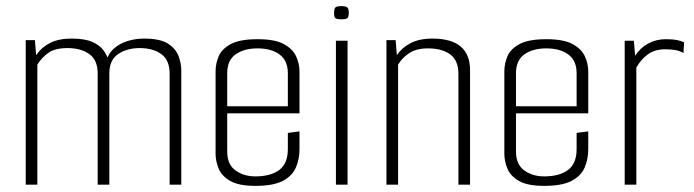

<svg xmlns="http://www.w3.org/2000/svg" viewBox="-20 -603 2265 627"><path d="M64 0V-472H94L98 -423Q115 -448 143 -462.5Q171 -477 214 -477Q256 -477 280.5 -466.5Q305 -456 318 -438.5Q331 -421 335 -402L325 -395Q331 -425 350.5 -443Q370 -461 396.5 -469Q423 -477 450 -477Q503 -477 528.5 -460.5Q554 -444 563 -420Q572 -396 572 -374V0H534V-362Q534 -407 506.5 -426.5Q479 -446 436 -446Q395 -446 366 -426.5Q337 -407 337 -363V0H299V-363Q299 -407 271.5 -426.5Q244 -446 200 -446Q160 -446 138 -430.5Q116 -415 102 -392V0Z M814 4Q760 4 732 -12Q704 -28 694 -52.5Q684 -77 684 -101V-370Q684 -395 694 -419Q704 -443 733.5 -459Q763 -475 821 -475Q878 -475 907 -459Q936 -443 947 -419Q958 -395 958 -370V-252L920 -250V-364Q920 -405 893 -425Q866 -445 821 -445Q777 -445 749.5 -425.5Q722 -406 722 -364V-108Q722 -66 749 -46.5Q776 -27 814 -27Q864 -27 892 -48Q920 -69 920 -116V-169L958 -174V-115Q958 -84 946.5 -56.5Q935 -29 904 -12.5Q873 4 814 4ZM692 -233V-256H958V-233Z M1077 0V-470H1115V0ZM1095 -540Q1079 -540 1075 -544Q1071 -548 1071 -561Q1071 -574 1075 -578.5Q1079 -583 1095 -583Q1110 -583 1114.5 -578.5Q1119 -574 1119 -561Q1119 -548 1114.5 -544Q1110 -540 1095 -540Z M1242 -472H1272L1276 -423Q1292 -447 1320.5 -462Q1349 -477 1392 -477Q1454 -477 1484.5 -451Q1515 -425 1515 -374V0H1477V-362Q1477 -406 1450 -425.5Q1423 -445 1378 -445Q1340 -445 1317 -430Q1294 -415 1280 -392V0H1242Z M1757 4Q1703 4 1675 -12Q1647 -28 1637 -52.5Q1627 -77 1627 -101V-370Q1627 -395 1637 -419Q1647 -443 1676.5 -459Q1706 -475 1764 -475Q1821 -475 1850 -459Q1879 -443 1890 -419Q1901 -395 1901 -370V-252L1863 -250V-364Q1863 -405 1836 -425Q1809 -445 1764 -445Q1720 -445 1692.5 -425.5Q1665 -406 1665 -364V-108Q1665 -66 1692 -46.5Q1719 -27 1757 -27Q1807 -27 1835 -48Q1863 -69 1863 -116V-169L1901 -174V-115Q1901 -84 1889.5 -56.5Q1878 -29 1847 -12.5Q1816 4 1757 4ZM1635 -233V-256H1901V-233Z M2020 0V-470H2050L2054 -421Q2071 -447 2097 -461Q2123 -475 2154 -475Q2177 -475 2189.5 -472.5Q2202 -470 2214 -465L2212 -430Q2199 -437 2185.5 -439.5Q2172 -442 2152 -442Q2118 -442 2095 -425Q2072 -408 2058 -382V0Z"/></svg>

Font: Smooch Sans Thin Light
Style: Regular
Weight: 300
Version: Version 1.010